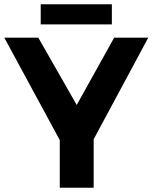

<svg xmlns="http://www.w3.org/2000/svg" viewBox="-23 -876 712 896"><path d="M499 -856V-762.2H167V-856ZM668.9 -700.2 414.1 -226.1V0H255.9V-222.2L-2.9 -700.2H155.8L335 -386.2L509.8 -700.2Z"/></svg>

Font: Montserrat arm SemiBold
Style: Regular
Weight: 600
Designer: Julieta Ulanovsky
Foundry: Julieta Ulanovsky
Version: Version 6.000;PS 006.000;hotconv 1.0.88;makeotf.lib2.5.64775